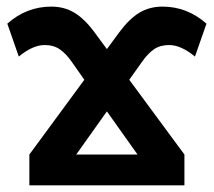

<svg xmlns="http://www.w3.org/2000/svg" viewBox="-20 -558 644 578"><path d="M301.8 -410.2 338.4 -460Q368.7 -501 399.2 -519.5Q429.7 -538.1 469.2 -538.1Q543.5 -538.1 601.6 -486.8L566.9 -387.7Q524.9 -422.4 489.3 -422.4Q461.9 -422.4 443.6 -409.7Q425.3 -397 408.7 -373.5L369.1 -317.9L535.2 -92.8V0H68.4V-92.8L233.9 -317.9L194.8 -373.5Q179.2 -396 160.4 -409.2Q141.6 -422.4 114.3 -422.4Q78.6 -422.4 36.6 -387.7L2 -486.8Q60.1 -538.1 134.3 -538.1Q173.8 -538.1 204.3 -519.5Q234.9 -501 265.1 -460ZM301.8 -222.7 209.5 -92.8H394Z"/></svg>

Font: Arial
Style: Bold
Weight: 700
Designer: Steve Matteson
Foundry: Ascender Corporation
Version: Version 2.00.3